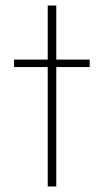

<svg xmlns="http://www.w3.org/2000/svg" viewBox="-20 -676 376 696"><path d="M153 0V-656H184V0ZM31 -433V-460H305V-433Z"/></svg>

Font: Outfit Thin
Style: Regular
Weight: 100
Designer: Rodrigo Fuenzalida
Foundry: fragTYPE
Version: Version 1.100;gftools[0.9.27]